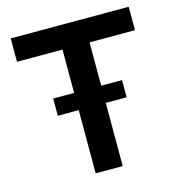

<svg xmlns="http://www.w3.org/2000/svg" viewBox="-108 -823 854 917"><g transform="rotate(-15 319.0 -364.0)"><path d="M27.3 -611.8V-727.5H610.8V-611.8H386.2V0H252.4V-611.8ZM148.9 -312.5V-397.5H489.3V-312.5Z"/></g></svg>

Font: Inter Display Semi Bold
Style: Regular
Weight: 600
Designer: Rasmus Andersson
Foundry: rsms
Version: Version 4.000;git-37864ae